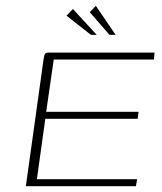

<svg xmlns="http://www.w3.org/2000/svg" viewBox="-20 -641 558 661"><path d="M69 0 130 -437Q132 -445 132.5 -449.5Q133 -454 136.5 -457Q140 -460 147 -460H512L510 -436H165L139 -256H457L454 -232H136L107 -24H452L448 0ZM293 -521 209 -587 231 -610 313 -521ZM357 -521 289 -599 310 -621 378 -521Z"/></svg>

Font: Genos Thin ExtraLight
Style: Italic
Weight: 250
Italic angle: -8°
Version: Version 1.010